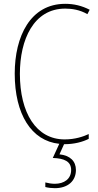

<svg xmlns="http://www.w3.org/2000/svg" viewBox="-20 -744 515 1004"><path d="M377 145C377 99 347 69 291 63L315 10C316 10 317 10 318 10C368 10 413 -2 444 -18V-43C416 -30 373 -15 318 -15C169 -15 84 -154 84 -358C84 -537 156 -699 321 -699C356 -699 397 -693 437 -670L449 -693C408 -714 367 -724 321 -724C139 -724 57 -554 57 -359C57 -147 144 -7 290 8L256 82C316 84 352 100 352 145C352 192 315 217 267 217C250 217 232 214 217 210V234C232 238 251 240 267 240C334 240 377 203 377 145Z"/></svg>

Font: Noto Sans Thai Looped Condensed Thin
Style: Regular
Weight: 100
Width: 3
Designer: Sasikarn Vongin, Ben Mitchell
Foundry: The Fontpad Ltd
Version: Version 1.001